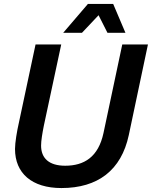

<svg xmlns="http://www.w3.org/2000/svg" viewBox="-20 -936 769 972"><path d="M300 -770H395L479 -859L524 -770H615L553 -916H425ZM291 16C475 16 594 -74 632 -252L729 -711H599L504 -263C478 -141 406 -97 310 -97C228 -97 188 -135 188 -199C188 -223 194 -260 202 -300L290 -711H160L75 -312C66 -273 56 -214 56 -182C56 -59 141 16 291 16Z"/></svg>

Font: Geist SemiBold
Style: Italic
Weight: 600
Italic angle: -12°
Designer: Basement.studio, Andrés Briganti, Mateo Zaragoza
Foundry: Basement.studio, Vercel, Andrés Briganti, Guido Ferreyra, Mateo Zaragoza
Version: Version 1.500